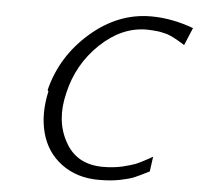

<svg xmlns="http://www.w3.org/2000/svg" viewBox="-52 -764 865 836"><g transform="rotate(5 380.5 -346.5)"><path d="M158 -347Q157 -349 154 -352Q191 -502 311 -606.5Q431 -711 575 -711Q667 -711 761 -676L729 -599Q726 -601 715.5 -607.5Q705 -614 702 -615.5Q699 -617 689.5 -622.5Q680 -628 675.5 -630Q671 -632 661.5 -636Q652 -640 645.5 -641.5Q639 -643 628.5 -645.5Q618 -648 608 -649Q598 -650 586 -651Q574 -652 561 -652Q452 -652 358.5 -563Q265 -474 236 -346Q206 -224 257 -133Q307 -40 423 -40Q469 -40 508 -49Q548 -59 565.5 -66Q583 -73 623 -95L637 -103L628 -38Q585 -16 563.5 -7Q542 2 502 10Q462 18 410 18Q314 18 246.5 -32Q179 -82 157 -167Q136 -249 158 -347Z"/></g></svg>

Font: Coval
Style: ExtraLight Italic
Weight: 200
Foundry: Context Ltd
Version: Version 001.000